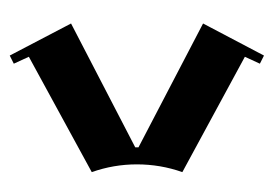

<svg xmlns="http://www.w3.org/2000/svg" viewBox="-104 -516 562 394"><g transform="rotate(-90 177.0 -319.0)"><path d="M260 -58.3 243.3 -66.7 257.5 -97.5 20.8 -225.8Q36.7 -270.8 36.7 -319.2Q36.7 -366.7 20.8 -411.7L257.5 -540.8L243.3 -571.7L260 -580L325.8 -454.2L71.7 -322.5V-315.8L325.8 -183.3Z"/></g></svg>

Font: Manufacturing Consent
Style: Regular
Weight: 400
Version: Version 3.000; ttfautohint (v1.8.4.7-5d5b)